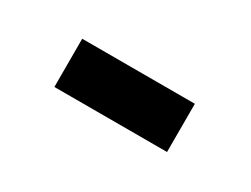

<svg xmlns="http://www.w3.org/2000/svg" viewBox="-26 -765 402 307"><g transform="rotate(30 175.0 -611.5)"><path d="M69 -567V-656H277V-567Z"/></g></svg>

Font: Inconsolata ExtraCondensed Black
Style: Regular
Weight: 900
Width: 2
Monospace: yes
Designer: Raph Levien, Cyreal, Brenton Simpson
Foundry: Raph Levien, Cyreal, Google
Version: Version 3.001; ttfautohint (v1.8.2.53-6de2)